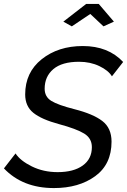

<svg xmlns="http://www.w3.org/2000/svg" viewBox="-32 -949 646 976"><path d="M290 -839 406 -929H470L547 -839L494 -815L427 -878L333 -815ZM-12 -93 47 -169Q71 -132 130 -103Q189 -74 261 -74Q342 -74 388.5 -107.5Q435 -141 435 -201Q435 -246 396 -270Q357 -294 268 -318Q179 -342 137.5 -375.5Q96 -409 96 -469Q96 -581 180 -648Q264 -715 389 -715Q518 -715 594 -634L537 -561Q519 -591 473 -613Q427 -635 370 -635Q283 -635 239 -597.5Q195 -560 195 -498Q195 -457 229 -436Q263 -415 346 -394Q441 -370 488 -334Q535 -298 535 -229Q535 -114 452 -53.5Q369 7 242 7Q83 7 -12 -93Z"/></svg>

Font: Raleway-v4020 Medium
Style: Italic
Weight: 500
Italic angle: -12°
Designer: Matt McInerney, Pablo Impallari, Rodrigo Fuenzalida
Foundry: Matt McInerney, Pablo Impallari, Rodrigo Fuenzalida
Version: Version 4.020;PS 004.020;hotconv 1.0.88;makeotf.lib2.5.64775